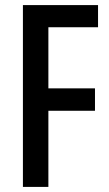

<svg xmlns="http://www.w3.org/2000/svg" viewBox="-20 -734 430 754"><path d="M170 0V-299H353V-387H170V-627H365V-714H70V0Z"/></svg>

Font: Noto Sans Hebrew ExtraCondensed Medium
Style: Regular
Weight: 500
Width: 2
Designer: Monotype Design Team
Foundry: Monotype Imaging Inc.
Version: Version 2.004